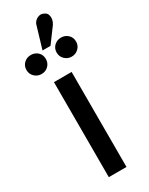

<svg xmlns="http://www.w3.org/2000/svg" viewBox="-251 -836 679 875"><g transform="rotate(-30 88.5 -398.5)"><path d="M60 -610Q60 -632 45.5 -646Q31 -660 9 -660Q-12 -660 -27 -646Q-42 -632 -42 -610Q-42 -589 -27 -574.5Q-12 -560 9 -560Q31 -560 45.5 -574.5Q60 -589 60 -610ZM219 -610Q219 -632 204 -646Q189 -660 168 -660Q147 -660 132 -646Q117 -632 117 -610Q117 -589 132 -574.5Q147 -560 168 -560Q189 -560 204 -574.5Q219 -589 219 -610ZM165 -728Q172 -738 174.5 -750.5Q177 -763 173.5 -775Q170 -787 158 -792Q146 -799 134 -796.5Q122 -794 112.5 -785.5Q103 -777 100 -765L66 -651H108ZM39 0H132V-500H39Z"/></g></svg>

Font: Advent Pro SemiBold
Style: Regular
Weight: 600
Designer: VivaRado, Andreas Kalpakidis
Foundry: VivaRado, Andreas Kalpakidis
Version: Version 3.000